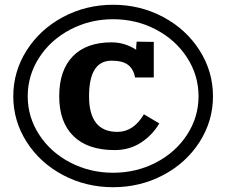

<svg xmlns="http://www.w3.org/2000/svg" viewBox="-20 -782 940 798"><path d="M619.1 -607.9V-460H541V-461.9Q534.2 -496.1 511.5 -512.9Q488.8 -529.8 443.8 -529.8Q350.1 -529.8 350.1 -381.8Q350.1 -233.9 467.8 -233.9Q535.2 -233.9 578.1 -307.1L642.1 -269Q613.8 -220.7 566.2 -189.5Q518.6 -158.2 456.1 -158.2Q345.2 -158.2 285.6 -216.1Q226.1 -273.9 226.1 -381.8Q226.1 -489.7 282.5 -547.9Q338.9 -606 443.8 -606Q498.5 -606 545.9 -575.2Q545.9 -590.3 546.9 -598.1L547.9 -608.9ZM865.2 -381.8Q865.2 -279.3 809.6 -192.1Q753.9 -105 658.4 -54.4Q563 -3.9 450.2 -3.9Q337.4 -3.9 241.9 -54.4Q146.5 -105 90.8 -192.1Q35.2 -279.3 35.2 -381.8Q35.2 -484.9 90.8 -572.5Q146.5 -660.2 241.9 -711.2Q337.4 -762.2 450.2 -762.2Q563 -762.2 658.4 -711.2Q753.9 -660.2 809.6 -572.5Q865.2 -484.9 865.2 -381.8ZM805.2 -381.8Q805.2 -468.8 757.6 -542.5Q710 -616.2 628.2 -659.2Q546.4 -702.1 450.2 -702.1Q354 -702.1 272.2 -659.2Q190.4 -616.2 142.8 -542.5Q95.2 -468.8 95.2 -381.8Q95.2 -295.4 142.8 -222.2Q190.4 -148.9 272.2 -106.4Q354 -64 450.2 -64Q546.4 -64 628.2 -106.4Q710 -148.9 757.6 -222.2Q805.2 -295.4 805.2 -381.8Z"/></svg>

Font: Zantroke
Style: Regular
Weight: 500
Foundry: gluk
Version: Version 0.36